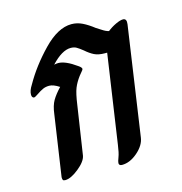

<svg xmlns="http://www.w3.org/2000/svg" viewBox="-89 -634 688 725"><g transform="rotate(-15 255.5 -271.5)"><path d="M458 -498 396 -72Q392 -42 362 -16Q332 10 301 10Q289 10 289 0Q289 -6 295 -21.5Q301 -37 305 -67L356 -414H347Q322 -414 306 -422Q290 -430 273 -445Q258 -457 249 -462Q240 -467 227 -467Q193 -467 151 -422Q161 -424 167 -424Q195 -424 238 -393Q250 -385 250 -379Q250 -376 244 -369.5Q238 -363 233 -356Q218 -336 210 -316Q202 -296 196 -253L167 -62Q163 -40 132 -15Q101 10 79 10Q72 10 70 7Q68 4 68 -4L103 -241Q107 -274 118.5 -293.5Q130 -313 151 -335Q128 -350 112 -350Q98 -350 87 -345Q76 -340 63 -331Q50 -322 46 -322Q42 -322 39.5 -325.5Q37 -329 37 -335Q37 -351 50 -371Q86 -435 143 -494Q200 -553 253 -553Q275 -553 295.5 -543Q316 -533 339 -515Q343 -513 358 -503Q373 -493 384 -491Q399 -503 417 -511.5Q435 -520 446 -520Q461 -520 458 -498Z"/></g></svg>

Font: Charm
Style: Bold
Weight: 700
Designer: Katatrad Aksorn Co.,Ltd.
Foundry: Cadson Demak Co.,Ltd.
Version: Version 1.001